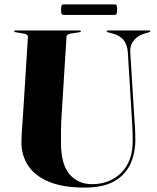

<svg xmlns="http://www.w3.org/2000/svg" viewBox="-20 -838 710 869"><path d="M576.5 -307 558.5 -601.5Q556 -635 540.2 -655.8Q524.5 -676.5 491 -686L468 -692Q462.5 -694 462.5 -696.5Q462.5 -700 467 -700H655.5Q660.5 -700 660.5 -696.5Q660.5 -693.5 654.5 -692L633.5 -686Q603.5 -677 585.5 -655Q567.5 -633 569.5 -603L587.5 -312Q589.5 -285 591 -258.5Q592.5 -232 592.5 -204.5Q592.5 -145 570.2 -96Q548 -47 497.8 -18Q447.5 11 363 11Q264.5 11 201.2 -15.5Q138 -42 107.5 -88.2Q77 -134.5 77 -194Q77 -208 78.2 -230.8Q79.5 -253.5 81.2 -276.5Q83 -299.5 84 -315.5L106.5 -672Q107 -683 85 -686.5L51 -692Q44 -693 44 -696.5Q44 -700 49.5 -700H340.5Q346 -700 346 -696.5Q346 -693 339 -692L302 -686.5Q281.5 -683 281 -671.5L259 -319Q256.5 -280.5 256.2 -248Q256 -215.5 256 -193.5Q256 -93.5 294.8 -49Q333.5 -4.5 396.5 -4.5Q476.5 -4.5 528.5 -56Q580.5 -107.5 580.5 -198Q580.5 -234.5 579.2 -259.8Q578 -285 576.5 -307ZM256.5 -794Q256.5 -808.5 258.8 -813.2Q261 -818 269 -818H497.5Q505.5 -818 507.8 -814Q510 -810 510 -794.5Q510 -780 507.8 -775.2Q505.5 -770.5 497.5 -770.5H269Q261 -770.5 258.8 -775.2Q256.5 -780 256.5 -794Z"/></svg>

Font: Fraunces 144pt
Style: Bold
Weight: 700
Version: Version 1.000;[b76b70a41]